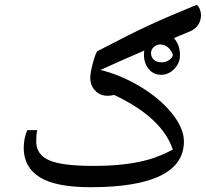

<svg xmlns="http://www.w3.org/2000/svg" viewBox="-20 -780 868 810"><path d="M372.1 -80.1Q449.2 -80.1 507.6 -87.4Q565.9 -94.7 611.6 -108.2Q657.2 -121.6 709 -148.9Q664.6 -283.7 460.9 -379.9Q450.2 -376 433.1 -376Q402.3 -376 381.6 -397.5Q360.8 -418.9 360.8 -452.1Q360.8 -474.1 372.8 -517.6Q384.8 -561 392.1 -564.9Q532.7 -638.2 609.9 -673.8Q687 -709.5 810.1 -759.8Q819.3 -752 823.7 -739.3Q828.1 -726.6 828.1 -715.3L827.1 -705.1Q821.3 -663.6 777.8 -646Q563 -557.6 403.8 -484.9Q490.2 -463.9 573 -413.8Q655.8 -363.8 705.8 -301.3Q755.9 -238.8 755.9 -183.1Q755.9 -87.4 657 -38.8Q558.1 9.8 361.8 9.8Q215.8 9.8 147.9 -32.2Q80.1 -74.2 80.1 -155.8Q80.1 -196.3 95.2 -231H137.2Q132.8 -216.3 132.8 -183.1Q132.8 -128.4 186.5 -104.2Q240.2 -80.1 372.1 -80.1ZM660.2 -464.4Q627 -464.4 607.2 -489Q587.4 -513.7 587.4 -548.3Q587.4 -576.7 598.1 -598.4Q608.9 -620.1 626.7 -632.3Q644.5 -644.5 662.1 -644.5Q680.7 -644.5 699 -632.1Q717.3 -619.6 728.3 -597.9Q739.3 -576.2 739.3 -547.4Q739.3 -513.2 714.8 -488.8Q690.4 -464.4 660.2 -464.4ZM709 -547.4Q709 -553.7 701.4 -565.4Q693.8 -577.1 682.4 -584.7Q670.9 -592.3 654.3 -592.3Q640.6 -592.3 628.9 -581.8Q617.2 -571.3 617.2 -556.2Q617.2 -538.6 629.2 -527.8Q641.1 -517.1 663.1 -517.1Q680.2 -517.1 694.6 -527.6Q709 -538.1 709 -547.4Z"/></svg>

Font: Sahl Naskh
Style: Regular
Weight: 400
Designer: Pascal Zoghbi
Version: Version 1.001